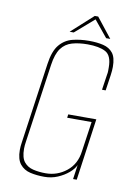

<svg xmlns="http://www.w3.org/2000/svg" viewBox="-83 -762 575 828"><g transform="rotate(10 205.0 -348.5)"><path d="M170 12Q136 12 108 5.5Q80 -1 63 -22Q46 -43 46 -84Q46 -100 49 -118L99 -469Q107 -527 130 -554.5Q153 -582 186.5 -590.5Q220 -599 259 -599Q294 -599 321 -592.5Q348 -586 363.5 -566.5Q379 -547 379 -506Q379 -490 376 -469L366 -401H350L360 -468Q362 -477 362 -485.5Q362 -494 362 -501Q362 -553 334 -568Q306 -583 255 -583Q217 -583 187.5 -574.5Q158 -566 140 -541.5Q122 -517 115 -468L66 -125Q63 -107 63 -92Q63 -53 78 -34.5Q93 -16 118 -10Q143 -4 173 -4Q224 -4 264 -36Q304 -68 311 -125L330 -256H223L225 -271H348L310 0H294L303 -63Q295 -45 275 -28Q255 -11 228 0.5Q201 12 170 12ZM169 -623 264 -709H279L347 -623H329L270 -695L187 -623Z"/></g></svg>

Font: Alumni Sans Pinstripe
Style: Italic
Weight: 400
Italic angle: -8°
Designer: Robert E. Leuschke
Foundry: Robert E. Leuschke
Version: Version 1.010; ttfautohint (v1.8.4.7-5d5b)